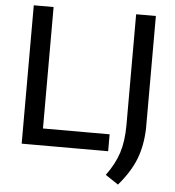

<svg xmlns="http://www.w3.org/2000/svg" viewBox="-60 -795 931 1023"><g transform="rotate(5 405.5 -284.0)"><path d="M79 0V-740H185V-90.5H541.5V0ZM540 126.5Q586.5 63.5 606.5 0.8Q626.5 -62 626.5 -146.5V-740H732V-140Q729.5 -48 701.5 24.8Q673.5 97.5 609 172.5Z"/></g></svg>

Font: Encode Sans Medium
Style: Regular
Weight: 500
Designer: Multiple Designers
Foundry: Impallari Type
Version: Version 2.000